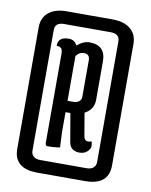

<svg xmlns="http://www.w3.org/2000/svg" viewBox="-80 -757 641 816"><g transform="rotate(10 240.5 -348.5)"><path d="M343 0H138Q36 0 36 -85V-609Q36 -651 64 -674Q92 -697 141 -697H340Q389 -697 417 -674Q445 -651 445 -609V-85Q445 0 343 0ZM140 -55H341Q359 -55 369.5 -64Q380 -73 380 -88V-609Q380 -642 341 -642H140Q101 -642 101 -609V-88Q101 -73 111.5 -64Q122 -55 140 -55ZM151 -130V-515Q151 -531 145.5 -538Q140 -545 125 -545Q124 -563 135 -573.5Q146 -584 171 -584Q196 -584 207 -561Q234 -584 260 -584Q330 -584 330 -514V-349Q330 -306 291 -286L307 -191Q310 -168 327 -168Q334 -168 342 -171Q345 -160 345 -149.5Q345 -139 332 -127Q319 -115 299 -115Q260 -115 253 -151L232 -274H211V-188L214 -122Q186 -118 162 -118Q151 -118 151 -130ZM245 -535Q224 -535 211 -516V-323H236Q251 -323 260.5 -330.5Q270 -338 270 -351V-509Q270 -535 245 -535Z"/></g></svg>

Font: el_Medula One
Style: Regular
Weight: 400
Designer: Luciano Vergara
Foundry: Luciano Vergara
Version: Version 1.002 August 17, 2020